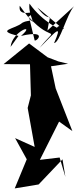

<svg xmlns="http://www.w3.org/2000/svg" viewBox="-50 -985 449 1069"><path d="M314 0 282 -108 172 -95 279 -308 353 -255 260 -493 234 -616 329 -630 275 -643 215 -666 112 -743 -30 -628 117 -627 122 -454 104 -384 143 -167 34 -216 99 -98 32 64 165 42 298 -98ZM266 -853C342 -782 288 -867 267 -830C292 -820 189 -859 114 -965C105 -898 165 -826 106 -890C203 -957 45 -867 60 -953C144 -835 129 -887 74 -858C36 -823 -82 -817 53 -785L9 -724C17 -811 156 -862 67 -785C235 -824 139 -739 142 -764L112 -889C244 -739 279 -853 171 -719C268 -819 298 -852 251 -745C283 -747 320 -901 362 -950L214 -815C236 -953 241 -832 158 -943Z"/></svg>

Font: Asimov Silicon
Style: Regular
Weight: 400
Designer: Google
Version: Version 2.000980; 2014